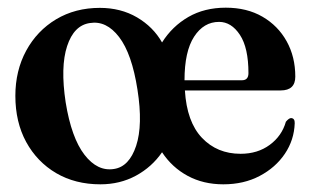

<svg xmlns="http://www.w3.org/2000/svg" viewBox="-20 -469 808 500"><path d="M240 -448.5Q294.5 -448.5 336.8 -423.8Q379 -399 402 -358.5Q428.5 -400.5 470.5 -424.8Q512.5 -449 568 -449Q623 -449 663.5 -425.5Q704 -402 726.5 -361.5Q749 -321 749 -269.5Q749 -233.5 711 -233.5H461.5Q466.5 -151.5 506 -110Q545.5 -68.5 606.5 -68.5Q651 -68.5 682.5 -91.8Q714 -115 724.5 -152Q732.5 -161.5 738 -161.5Q748 -161 747.5 -148Q746 -104.5 721.8 -68.5Q697.5 -32.5 656.2 -10.8Q615 11 561.5 11Q509.5 11 468.8 -11Q428 -33 402 -72.5Q375.5 -34 334 -11.5Q292.5 11 241.5 11Q176 11 126.2 -18.2Q76.5 -47.5 48.2 -99.2Q20 -151 20 -219.5Q20 -285 48.2 -337Q76.5 -389 126.2 -418.8Q176 -448.5 240 -448.5ZM550.5 -412Q510.5 -412 485.5 -373.5Q460.5 -335 460.5 -260H610Q627 -260 627 -278.5Q627 -344.5 604.8 -378.2Q582.5 -412 550.5 -412ZM277 -29Q316.5 -35 334.5 -89.2Q352.5 -143.5 338 -235.5Q323.5 -329 290.2 -372.5Q257 -416 214 -409Q172.5 -403 154.8 -349Q137 -295 151 -202.5Q166 -110 200 -66Q234 -22 277 -29Z"/></svg>

Font: Fraunces 144pt Soft SemiBold
Style: Regular
Weight: 600
Version: Version 1.000;[b76b70a41]